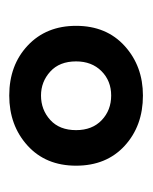

<svg xmlns="http://www.w3.org/2000/svg" viewBox="22 -784 322 405"><g transform="rotate(90 182.5 -582.0)"><path d="M182 -441Q118 -441 76.5 -480Q35 -519 35 -582Q35 -646 77.5 -684.5Q120 -723 182 -723Q246 -723 288 -684.5Q330 -646 330 -582Q330 -518 287.5 -479.5Q245 -441 182 -441ZM182 -508Q212 -508 233.5 -527.5Q255 -547 255 -582Q255 -616 234 -636Q213 -656 182 -656Q151 -656 130.5 -635.5Q110 -615 110 -582Q110 -547 131.5 -527.5Q153 -508 182 -508Z"/></g></svg>

Font: Noto Sans Telugu ExtraCondensed SemiBold
Style: Regular
Weight: 600
Width: 2
Designer: Jelle Bosma - Monotype Design Team
Foundry: Monotype Imaging Inc.
Version: Version 2.005; ttfautohint (v1.8.4.7-5d5b)